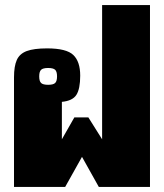

<svg xmlns="http://www.w3.org/2000/svg" viewBox="-20 -734 644 754"><path d="M35 -430Q35 -474 46 -498.5Q57 -523 85 -533.5Q113 -544 165 -544Q241 -544 268 -518Q295 -492 295 -437Q295 -385 280 -361.5Q265 -338 223 -334V-187L272 -273H327L381 -187V-714H569V0H368L302 -118L236 0H35ZM204 -434Q204 -453 196.5 -460Q189 -467 169 -467Q149 -467 141.5 -460Q134 -453 134 -434Q134 -415 141.5 -408Q149 -401 169 -401Q189 -401 196.5 -408Q204 -415 204 -434Z"/></svg>

Font: Pridi
Style: Bold
Weight: 700
Designer: Katatrad Team
Foundry: CadsonDemak
Version: Version 1.001